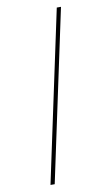

<svg xmlns="http://www.w3.org/2000/svg" viewBox="-101 -761 588 1033"><g transform="rotate(-10 192.5 -244.0)"><path d="M88 223 287 -711H310L111 223Z"/></g></svg>

Font: Ysabeau Office Thin
Style: Italic
Weight: 250
Italic angle: -12°
Designer: Christian Thalmann (Catharsis Fonts)
Version: Version 2.001;gftools[0.9.30]; featfreeze: tnum,lnum,ss02